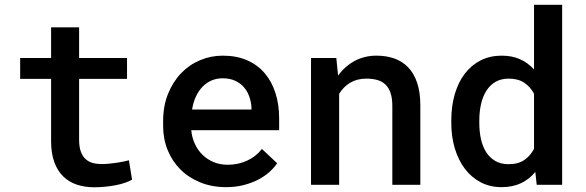

<svg xmlns="http://www.w3.org/2000/svg" viewBox="-20 -770 2440 800"><path d="M309.6 -656.2V-528.3H509.3V-441.4H309.6V-188Q309.6 -158.2 316.7 -138.7Q323.7 -119.1 336.4 -107.4Q349.1 -95.7 366.2 -91.1Q383.3 -86.4 403.8 -86.4Q418.9 -86.4 435.3 -88.1Q451.7 -89.8 467 -92Q482.4 -94.2 495.4 -96.9Q508.3 -99.6 517.1 -102.1L530.3 -21.5Q517.6 -14.2 499.8 -8.1Q481.9 -2 460.9 2Q439.9 5.9 417.2 8.1Q394.5 10.3 372.6 10.3Q333 10.3 300 -0.7Q267.1 -11.7 243.4 -34.9Q219.7 -58.1 206.3 -94.5Q192.9 -130.9 192.9 -181.6V-441.4H64V-528.3H192.9V-656.2Z M921.9 9.8Q863.3 9.8 814.9 -9.8Q766.6 -29.3 732.2 -63.5Q697.8 -97.7 678.7 -144.3Q659.7 -190.9 659.7 -245.1V-265.1Q659.7 -328.1 679.9 -378.4Q700.2 -428.7 734.1 -464.4Q768.1 -500 813.2 -519Q858.4 -538.1 908.2 -538.1Q965.8 -538.1 1009.8 -518.8Q1053.7 -499.5 1083.3 -464.6Q1112.8 -429.7 1127.9 -381.8Q1143.1 -334 1143.1 -276.9V-227.5H776.9Q779.8 -196.8 792 -170.4Q804.2 -144 824 -124.8Q843.8 -105.5 870.4 -94.5Q897 -83.5 928.7 -83.5Q973.1 -83.5 1010.5 -101.1Q1047.9 -118.7 1071.3 -149.4L1134.8 -89.8Q1122.1 -70.8 1102.1 -53Q1082 -35.2 1055.2 -21.2Q1028.3 -7.3 994.9 1.2Q961.4 9.8 921.9 9.8ZM907.7 -443.8Q883.3 -443.8 862.3 -435.1Q841.3 -426.3 824.7 -409.4Q808.1 -392.6 796.6 -368.4Q785.2 -344.2 780.3 -313.5H1027.8V-322.3Q1026.4 -345.7 1018.8 -367.4Q1011.2 -389.2 996.6 -406.2Q981.9 -423.3 959.7 -433.6Q937.5 -443.8 907.7 -443.8Z M1381.3 -528.3 1388.7 -455.1Q1417.5 -494.6 1458.3 -516.4Q1499 -538.1 1548.8 -538.1Q1589.4 -538.1 1622.8 -526.4Q1656.2 -514.6 1680.4 -489.7Q1704.6 -464.8 1718 -425.3Q1731.4 -385.7 1731.4 -330.1V0H1614.7V-328.1Q1614.7 -360.8 1607.2 -382.8Q1599.6 -404.8 1585.7 -418Q1571.8 -431.2 1551.8 -436.8Q1531.7 -442.4 1506.3 -442.4Q1467.8 -442.4 1439.2 -425.3Q1410.6 -408.2 1393.1 -378.9V0H1275.9V-528.3Z M1860.4 -268.1Q1860.4 -328.1 1875 -377.9Q1889.6 -427.7 1917 -463.4Q1944.3 -499 1983.2 -518.6Q2022 -538.1 2070.3 -538.1Q2113.8 -538.1 2147 -523.2Q2180.2 -508.3 2205.1 -480.5V-750H2322.3V0H2216.3L2210.4 -53.7Q2185.5 -22.9 2150.6 -6.6Q2115.7 9.8 2069.3 9.8Q2021.5 9.8 1982.9 -10.5Q1944.3 -30.8 1917.2 -66.4Q1890.1 -102.1 1875.2 -151.1Q1860.4 -200.2 1860.4 -257.8ZM1977.1 -257.8Q1977.1 -222.2 1983.9 -190.9Q1990.7 -159.7 2005.6 -136.2Q2020.5 -112.8 2043.7 -99.4Q2066.9 -85.9 2099.1 -85.9Q2139.2 -85.9 2164.6 -103.3Q2189.9 -120.6 2205.1 -149.9V-379.4Q2189.9 -408.2 2164.3 -425.3Q2138.7 -442.4 2100.1 -442.4Q2067.4 -442.4 2044.2 -428.7Q2021 -415 2006.1 -391.1Q1991.2 -367.2 1984.1 -335.4Q1977.1 -303.7 1977.1 -268.1Z"/></svg>

Font: TypoPRO Roboto Mono
Style: Regular
Weight: 500
Designer: Google
Version: Version 2.000986; 2015; ttfautohint (v1.3)